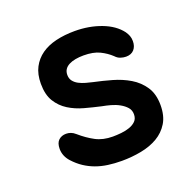

<svg xmlns="http://www.w3.org/2000/svg" viewBox="-105 -671 810 792"><g transform="rotate(-20 300.0 -275.0)"><path d="M301 10Q269 10 240.5 6Q212 2 187.5 -7Q163 -16 141 -30.5Q119 -45 99 -67Q88 -79 82 -93.5Q76 -108 76 -124Q76 -150 89 -162Q102 -174 122 -174Q132 -174 142 -170.5Q152 -167 162 -158Q193 -131 225 -114Q257 -97 300 -97Q317 -97 337 -99Q357 -101 374 -107Q391 -113 402 -124Q413 -135 413 -154Q413 -172 402 -184.5Q391 -197 374 -206.5Q357 -216 337 -221.5Q317 -227 300 -230Q264 -238 227.5 -248Q191 -258 161.5 -276.5Q132 -295 113.5 -325Q95 -355 95 -403Q95 -445 110.5 -474.5Q126 -504 153 -523Q180 -542 217.5 -551Q255 -560 300 -560Q363 -560 416 -540Q469 -520 497 -483Q504 -473 508 -462.5Q512 -452 512 -439Q512 -416 499.5 -402Q487 -388 464 -388Q453 -388 440.5 -392Q428 -396 418 -407Q398 -426 370.5 -439.5Q343 -453 300 -453Q281 -453 264.5 -450Q248 -447 235.5 -440.5Q223 -434 216.5 -424Q210 -414 210 -400Q210 -384 218.5 -373Q227 -362 240.5 -355Q254 -348 270 -343.5Q286 -339 300 -336Q338 -328 378.5 -316.5Q419 -305 452.5 -285Q486 -265 507.5 -233Q529 -201 529 -152Q529 -105 510 -74Q491 -43 459.5 -24.5Q428 -6 386.5 2Q345 10 301 10Z"/></g></svg>

Font: Maple Mono SemiBold
Style: Regular
Weight: 600
Monospace: yes
Designer: subframe7536
Version: Version 7.000